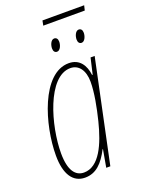

<svg xmlns="http://www.w3.org/2000/svg" viewBox="-147 -844 700 926"><g transform="rotate(-20 202.5 -381.5)"><path d="M186 -748H399L405 -773H191ZM206 -607C223 -607 232 -633 232 -649C232 -664 225 -672 214 -672C197 -672 188 -647 188 -630C188 -615 195 -607 206 -607ZM332 -607C349 -607 358 -633 358 -649C358 -664 351 -672 340 -672C323 -672 314 -647 314 -630C314 -615 321 -607 332 -607ZM126 10C183 10 219 -28 251 -90H253L237 0H258L369 -526H348L329 -444H326C320 -495 294 -536 239 -536C100 -536 29 -294 29 -138C29 -42 64 10 126 10ZM129 -15C86 -15 56 -51 56 -140C56 -280 121 -511 238 -511C282 -511 308 -473 308 -416C308 -360 294 -289 278 -224C251 -116 208 -15 129 -15Z"/></g></svg>

Font: Noto Sans ExtraCondensed Thin
Style: Italic
Weight: 100
Width: 2
Italic angle: -12°
Designer: Monotype Design Team
Foundry: Monotype Imaging Inc.
Version: Version 2.013